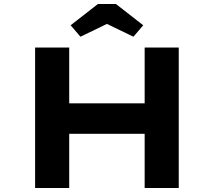

<svg xmlns="http://www.w3.org/2000/svg" viewBox="-20 -937 1065 957"><path d="M701 0V-700H871V0ZM155 0V-700H325V0ZM221 -270 223 -422H791V-270ZM381 -754 332 -811 468 -917H558L694 -811L645 -754L498 -825H528Z"/></svg>

Font: Lexend Tera
Style: Bold
Weight: 700
Designer: Bonnie Shaver-Troup, Thomas Jockin
Foundry: Lexend
Version: Version 1.007